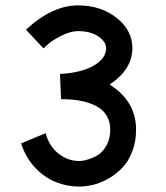

<svg xmlns="http://www.w3.org/2000/svg" viewBox="-20 -687 615 711"><path d="M470.2 -508.8Q470.2 -574.7 411.9 -620.8Q353.5 -667 269 -667Q173.3 -667 76.2 -577.1L141.1 -507.8Q151.4 -518.1 166.7 -530.3Q182.1 -542.5 212.4 -557.1Q242.7 -571.8 269 -571.8Q314.9 -571.8 344 -552.2Q373 -532.7 373 -508.8Q373 -470.7 327.1 -444.1Q281.2 -417.5 202.1 -413.1L206.1 -319.8Q244.1 -319.8 275.4 -314.2Q306.6 -308.6 332.8 -296.1Q358.9 -283.7 373.5 -261Q388.2 -238.3 388.2 -207Q388.2 -175.3 376 -151.9Q363.8 -128.4 348.6 -117.2Q333.5 -106 314.2 -99.4Q294.9 -92.8 286.4 -91.8Q277.8 -90.8 273.9 -90.8Q231 -90.8 196.5 -118.2Q162.1 -145.5 148.9 -193.8L58.1 -155.8Q75.2 -103 110.4 -65.9Q145.5 -28.8 187.3 -12.5Q229 3.9 273.9 3.9Q299.8 3.9 327.4 -3.2Q355 -10.3 383.3 -26.6Q411.6 -43 433.8 -66.7Q456.1 -90.3 470 -126.7Q483.9 -163.1 483.9 -207Q483.9 -312 386.2 -374Q470.2 -430.2 470.2 -508.8Z"/></svg>

Font: Comic Neue Angular
Style: Bold
Weight: 700
Designer: Craig Rozynski
Foundry: Craig Rozynski
Version: Version 2.003